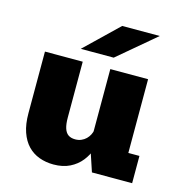

<svg xmlns="http://www.w3.org/2000/svg" viewBox="-107 -810 864 918"><g transform="rotate(15 325.0 -351.5)"><path d="M239 11Q201 11 168.2 -1Q135.5 -13 111.5 -38Q87.5 -63 74 -102Q60.5 -141 60.5 -195V-500H247.5V-224Q247.5 -191 254 -170.8Q260.5 -150.5 274 -141.2Q287.5 -132 308.5 -132Q325 -132 338.2 -137.8Q351.5 -143.5 361.5 -153.2Q371.5 -163 377.5 -174.8Q383.5 -186.5 385.5 -198L419.5 -177Q419.5 -145 408.8 -112Q398 -79 375.8 -51Q353.5 -23 319.5 -6Q285.5 11 239 11ZM427 0 384 -129V-500H571V-100L545.5 -135H626V0ZM385.5 -557H222.5L385.5 -714H571.5Z"/></g></svg>

Font: Trispace Thin ExtraBold
Style: Regular
Weight: 800
Version: Version 1.210